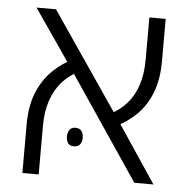

<svg xmlns="http://www.w3.org/2000/svg" viewBox="-46 -634 671 680"><g transform="rotate(5 289.5 -294.0)"><path d="M456 0 191 -393 57 -588H126L375 -223L524 0ZM58 0V-173Q58 -238 77.5 -286Q97 -334 131 -367Q165 -400 209 -420L227 -375Q193 -359 168 -331Q143 -303 129.5 -263.5Q116 -224 116 -172V0ZM368 -192 349 -236Q383 -253 407.5 -280.5Q432 -308 445 -347.5Q458 -387 458 -438V-588H516V-437Q516 -373 497.5 -325.5Q479 -278 445.5 -245Q412 -212 368 -192ZM204 -143Q204 -158 211 -167Q218 -176 231 -176Q246 -176 253 -167Q260 -158 260 -143Q260 -128 253 -119Q246 -110 231 -110Q217 -110 210.5 -119Q204 -128 204 -143Z"/></g></svg>

Font: Noto Sans Hebrew Light
Style: Regular
Weight: 300
Designer: Monotype Design Team
Foundry: Monotype Imaging Inc.
Version: Version 2.003